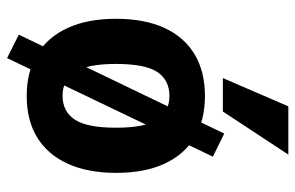

<svg xmlns="http://www.w3.org/2000/svg" viewBox="-170 -618 856 557"><g transform="rotate(90 258.5 -340.0)"><path d="M259 11Q188 11 138 -19.5Q88 -50 61.5 -108Q35 -166 35 -248Q35 -331 61.5 -388.5Q88 -446 138 -476Q188 -506 259 -506Q330 -506 379.5 -476Q429 -446 455.5 -388.5Q482 -331 482 -249Q482 -166 455.5 -108Q429 -50 379.5 -19.5Q330 11 259 11ZM258 -93Q304 -93 327.5 -128.5Q351 -164 351 -248Q351 -333 327.5 -368Q304 -403 259 -403Q213 -403 189.5 -368Q166 -333 166 -248Q166 -164 189.5 -128.5Q213 -93 258 -93ZM149 68 81 34 368 -562 435 -529ZM207 -558 289 -748H429L304 -558Z"/></g></svg>

Font: Nunito Sans 10pt Condensed ExtraBold
Style: Regular
Weight: 800
Width: 3
Designer: Vernon Adams
Foundry: Vernon Adams
Version: Version 3.101;gftools[0.9.27]